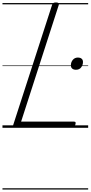

<svg xmlns="http://www.w3.org/2000/svg" viewBox="-20 -1035 734 1555"><path d="M108 0Q80 0 87 -23L402 -996Q405 -1006 411.5 -1010.5Q418 -1015 433 -1015Q447 -1015 453.5 -1010.5Q460 -1006 456 -995L151 -50H579Q590 -50 592 -44Q594 -38 590 -25Q587 -12 580.5 -6Q574 0 564 0ZM595 -470Q577 -470 565.5 -479Q554 -488 554 -506Q554 -531 569.5 -550Q585 -569 612 -569Q629 -569 640.5 -560Q652 -551 652 -533Q652 -509 637.5 -489.5Q623 -470 595 -470ZM0 490H694V500H0ZM0 -20H694V0H0ZM0 -505H694V-500H0ZM0 -1010H694V-1000H0Z"/></svg>

Font: Playwrite US Trad Guides
Style: Regular
Weight: 400
Designer: Veronika Burian, José Scaglione
Foundry: TypeTogether
Version: Version 1.003